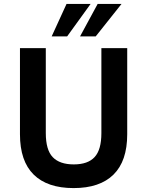

<svg xmlns="http://www.w3.org/2000/svg" viewBox="-20 -951 753 981"><path d="M356 10Q222 10 152 -59Q82 -128 82 -265V-705H214V-271Q214 -185 249.5 -148Q285 -111 357 -111Q429 -111 463.5 -148.5Q498 -186 498 -271V-705H630V-265Q630 -128 560 -59Q490 10 356 10ZM244 -765 320 -931H443L323 -765ZM389 -765 479 -931H601L469 -765Z"/></svg>

Font: Nunito Sans 7pt SemiCondensed
Style: Bold
Weight: 700
Width: 4
Designer: Vernon Adams
Foundry: Vernon Adams
Version: Version 3.101;gftools[0.9.27]